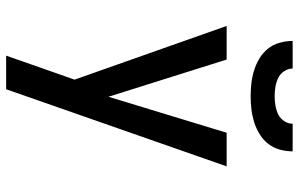

<svg xmlns="http://www.w3.org/2000/svg" viewBox="-198 -798 995 640"><g transform="rotate(90 300.0 -477.5)"><path d="M165 0Q179 -40 193 -80Q207 -120 221 -160L245 -228L66 -735H178L302 -341L422 -735H534L277 0ZM300 -815Q278 -815 256.5 -817.5Q235 -820 214 -826.5Q193 -833 174 -844.5Q155 -856 141.5 -873Q128 -890 122 -911.5Q116 -933 116 -955H208Q208 -940 217 -926.5Q226 -913 240 -906.5Q254 -900 269.5 -897.5Q285 -895 300 -895Q315 -895 330.5 -897.5Q346 -900 360 -906.5Q374 -913 383 -926.5Q392 -940 392 -955H484Q484 -933 478 -911.5Q472 -890 458.5 -873Q445 -856 426 -844.5Q407 -833 386 -826.5Q365 -820 343.5 -817.5Q322 -815 300 -815Z"/></g></svg>

Font: Iosevka Semibold Extended
Style: Regular
Weight: 600
Width: 7
Monospace: yes
Designer: Belleve Invis
Foundry: Belleve Invis
Version: Version 32.5.0; ttfautohint (v1.8.4)